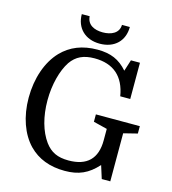

<svg xmlns="http://www.w3.org/2000/svg" viewBox="-130 -1014 1014 1131"><g transform="rotate(15 376.5 -449.0)"><path d="M473 -908C472 -857 426 -836 374 -836C322 -836 279 -857 276 -908H228C228 -824 285 -767 374 -767C465 -767 521 -824 521 -908ZM375 -55C308 -55 266 -75 231 -122C188 -181 164 -267 164 -366C164 -462 188 -552 225 -608C258 -655 302 -676 369 -676C484 -676 553 -616 572 -499H633V-720H578L556 -651C507 -707 453 -730 373 -730C281 -730 209 -701 154 -644C90 -577 53 -471 53 -352C53 -236 89 -137 150 -74C205 -18 278 10 369 10C453 10 511 -15 568 -79L593 0H645V-293L729 -314V-359H461V-314L545 -293V-223C545 -112 488 -55 375 -55Z"/></g></svg>

Font: Domine
Style: Regular
Weight: 400
Designer: Pablo Impallari, Rodrigo Fuenzalida, Brenda Gallo
Foundry: Pablo Impallari, Rodrigo Fuenzalida, Brenda Gallo
Version: Version 2.000